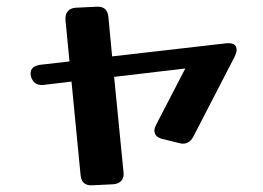

<svg xmlns="http://www.w3.org/2000/svg" viewBox="-20 -500 784 572"><path d="M348 13Q350 29 341.5 38.5Q333 48 317 49L255 52Q223 54 220 21L193 -257L110 -247Q80 -244 72 -273Q66 -302 100 -307L187 -317L175 -441Q174 -457 182 -466.5Q190 -476 206 -477L268 -480Q300 -482 303 -449L314 -332L654 -371Q685 -374 685 -351Q685 -345 680 -333L556 -93Q545 -72 525 -72Q522 -72 519 -72.5Q516 -73 513 -74L464 -86Q440 -92 440 -111Q440 -118 445 -128L532 -296L320 -271Z"/></svg>

Font: Yusei Magic
Style: Regular
Weight: 400
Designer: Tanukizamurai
Foundry: Yusei Magic Project
Version: Version 1.200